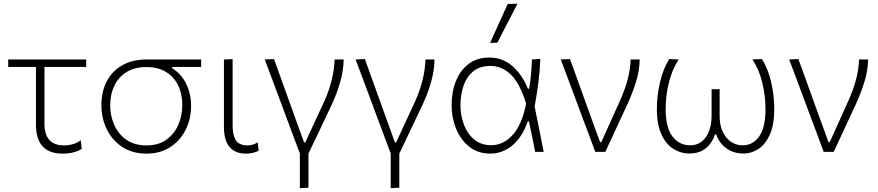

<svg xmlns="http://www.w3.org/2000/svg" viewBox="-20 -813 4702 1028"><path d="M314.5 9.5Q172.5 9.5 172.5 -146.5V-454.5H24V-494.5H441.5V-454.5H218V-151Q218 -34.5 323 -34.5Q346.5 -34.5 370.5 -41.2Q394.5 -48 412 -62.5L418 -16.5Q404 -6 377 1.8Q350 9.5 314.5 9.5Z M764.5 9.5Q688.5 9.5 634.2 -26.5Q580 -62.5 551.5 -121.5Q523 -180.5 523 -249Q523 -323.5 552.2 -378.8Q581.5 -434 635.8 -464.2Q690 -494.5 764 -494.5H1057V-454.5H901.5V-448Q950.5 -417.5 976.8 -364.2Q1003 -311 1003 -247Q1003 -175.5 973.5 -117.2Q944 -59 890.5 -24.8Q837 9.5 764.5 9.5ZM764.5 -34.5Q829 -34.5 871.5 -65.5Q914 -96.5 935 -145.8Q956 -195 956 -250.5Q956 -310 933.8 -355.8Q911.5 -401.5 868.8 -427.8Q826 -454 764.5 -454Q701 -454 657.8 -427.2Q614.5 -400.5 592.2 -354Q570 -307.5 570 -249Q570 -193.5 591.5 -144.5Q613 -95.5 656.2 -65Q699.5 -34.5 764.5 -34.5Z M1296 9.5Q1239.5 9.5 1209.2 -26Q1179 -61.5 1179 -133V-494.5L1225.5 -496.5V-142Q1225.5 -88 1243.5 -61.2Q1261.5 -34.5 1305.5 -34.5Q1333.5 -34.5 1359.5 -50.5L1365 -6Q1335 9.5 1296 9.5Z M1585.5 194.5V9Q1567 -40 1548.5 -90Q1530 -140 1512 -187.5L1479.5 -275.5Q1459 -329 1438.5 -385Q1417.5 -441 1397.5 -494.5L1447 -497Q1472.5 -426 1503 -341.5Q1533.5 -257 1560.5 -181.5L1608 -50.5H1614.5Q1640.5 -107 1666 -162Q1691.5 -216.5 1717.5 -273Q1768 -388 1771.5 -494.5H1820Q1819 -435 1801.2 -373Q1783.5 -311 1757 -254.5Q1726 -189 1694.8 -123.2Q1663.5 -57.5 1631.5 9.5V192Z M2072 194.5V9Q2053.5 -40 2035 -90Q2016.5 -140 1998.5 -187.5L1966 -275.5Q1945.5 -329 1925 -385Q1904 -441 1884 -494.5L1933.5 -497Q1959 -426 1989.5 -341.5Q2020 -257 2047 -181.5L2094.5 -50.5H2101Q2127 -107 2152.5 -162Q2178 -216.5 2204 -273Q2254.5 -388 2258 -494.5H2306.5Q2305.5 -435 2287.8 -373Q2270 -311 2243.5 -254.5Q2212.5 -189 2181.2 -123.2Q2150 -57.5 2118 9.5V192Z M2605 9.5Q2539.5 9.5 2493.2 -27Q2447 -63.5 2422.5 -122.8Q2398 -182 2398 -249Q2398 -323 2421.8 -380.8Q2445.5 -438.5 2490.5 -471.8Q2535.5 -505 2600 -505Q2670.5 -505 2723 -459.5Q2775.5 -414 2806.5 -338H2813Q2820.5 -381 2823.8 -420.2Q2827 -459.5 2828.5 -494.5L2873 -498Q2871 -435.5 2862.5 -370.2Q2854 -305 2842.5 -243Q2855 -182 2867 -121.5Q2879 -61 2891 0H2845.5Q2837 -41 2829 -82Q2820.5 -122.5 2812 -163H2805.5Q2777 -79.5 2723.8 -35Q2670.5 9.5 2605 9.5ZM2610.5 -35.5Q2674 -35.5 2724 -89.5Q2774 -143.5 2797 -258Q2763 -368 2714.8 -414Q2666.5 -460 2606 -460Q2550 -460 2514.5 -431.5Q2479 -403 2462.2 -355Q2445.5 -307 2445.5 -249Q2445.5 -195 2463.8 -146Q2482 -97 2518.8 -66.2Q2555.5 -35.5 2610.5 -35.5ZM2604 -583Q2628 -636 2651.5 -688.5Q2675 -740.5 2698.5 -792L2750.5 -793Q2723 -740.5 2696.5 -688.5Q2670 -636.5 2643 -584.5Z M3167 0Q3149.5 -47 3132 -95Q3114 -142.5 3097 -187.5L3064.5 -275.5Q3044 -329 3023.5 -385Q3002.5 -441 2982.5 -494.5L3031.5 -497Q3049.5 -448 3071 -389Q3092 -330 3114.2 -268.5Q3136.5 -207 3157 -150.5L3193 -52H3199.5L3300.5 -276Q3326.5 -335 3340.5 -387.5Q3354.5 -440 3356.5 -494.5H3405Q3404 -434.5 3385 -374Q3366 -313.5 3340.5 -257.5Q3310.5 -193.5 3280.8 -129Q3251 -64.5 3221 0Z M3669.5 9Q3626 9 3586.5 -15.2Q3547 -39.5 3522 -92Q3497 -144.5 3497 -229.5Q3497 -301.5 3513.8 -373Q3530.5 -444.5 3563.5 -497L3614 -494.5Q3579.5 -443 3561.8 -372.5Q3544 -302 3544 -228.5Q3544 -129.5 3580.5 -82.2Q3617 -35 3675.5 -35Q3728 -35 3759 -78.5Q3790 -122 3790 -196.5V-335.5H3833V-193Q3833 -120.5 3868.2 -77.8Q3903.5 -35 3957 -35Q4010.5 -35 4044.5 -82.2Q4078.5 -129.5 4078.5 -228.5Q4078.5 -301.5 4061 -372.2Q4043.5 -443 4008.5 -494.5L4059.5 -497Q4092.5 -444.5 4109 -373Q4125.5 -301.5 4125.5 -229.5Q4125.5 -144.5 4101.8 -92Q4078 -39.5 4040.5 -15.2Q4003 9 3962 9Q3918.5 9 3888 -7.2Q3857.5 -23.5 3839.5 -47.2Q3821.5 -71 3814.5 -93.5H3808.5Q3801.5 -71.5 3785.5 -47.5Q3769.5 -23.5 3741.2 -7.2Q3713 9 3669.5 9Z M4390 0Q4372.5 -47 4355 -95Q4337 -142.5 4320 -187.5L4287.5 -275.5Q4267 -329 4246.5 -385Q4225.5 -441 4205.5 -494.5L4254.5 -497Q4272.5 -448 4294 -389Q4315 -330 4337.2 -268.5Q4359.5 -207 4380 -150.5L4416 -52H4422.5L4523.5 -276Q4549.5 -335 4563.5 -387.5Q4577.5 -440 4579.5 -494.5H4628Q4627 -434.5 4608 -374Q4589 -313.5 4563.5 -257.5Q4533.5 -193.5 4503.8 -129Q4474 -64.5 4444 0Z"/></svg>

Font: Heraclito ExtraLight
Style: Regular
Weight: 200
Designer: Kostas Bartsokas (font) & Cristiano Sobral (main changes)
Foundry: Kostas Bartsokas (font) & Cristiano Sobral (main changes)
Version: Version 1.00;July 8, 2020;FontCreator 13.0.0.2655 64-bit